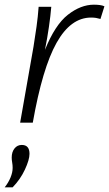

<svg xmlns="http://www.w3.org/2000/svg" viewBox="-51 -524 466 820"><path d="M378 -443Q368 -446 359 -447.5Q350 -449 338 -449Q251 -449 190.5 -341Q130 -233 89 0H35L92 -324Q99 -367 105 -410Q111 -453 114 -495H168Q165 -458 158 -409.5Q151 -361 141 -311Q184 -418 239 -461Q294 -504 350 -504Q363 -504 375 -502.5Q387 -501 395 -497ZM-31 276Q-15 256 -6 234Q3 212 3 193Q3 181 1 170Q-1 159 -1 149Q-1 125 11 110Q23 95 42 95Q75 95 75 133Q75 158 55.5 200Q36 242 3 276Z"/></svg>

Font: Livvic Light
Style: Italic
Weight: 300
Italic angle: -10°
Designer: Jacques Le Bailly, Baron von Fonthausen
Version: Version 1.001; ttfautohint (v1.8.2)